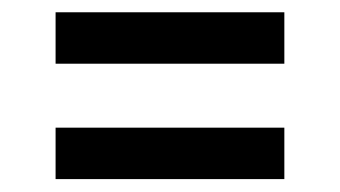

<svg xmlns="http://www.w3.org/2000/svg" viewBox="-20 -452 540 305"><path d="M68.3 -350.8H431.7V-432.5H68.3ZM68.3 -167.5H431.7V-249.2H68.3Z"/></svg>

Font: Boon SemiBold
Style: Regular
Weight: 600
Designer: Sungsit Sawaiwan
Foundry: FontUni
Version: Version 2.0